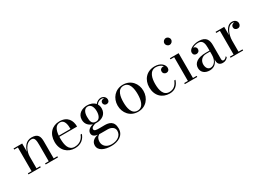

<svg xmlns="http://www.w3.org/2000/svg" viewBox="-12 -1726 4053 2952"><g transform="rotate(-30 2014.0 -250.0)"><path d="M36.5 -19.5V0H254V-19.5H189.5V-224.5C189.5 -310.5 237.5 -445.5 345.5 -445.5C400.5 -445.5 406.5 -388.5 406.5 -304.5V-19.5H341.5V0H560V-19.5H494.5V-319.5C494.5 -406.5 474 -469.5 358.5 -469.5C259.5 -469.5 210 -391.5 189.5 -314V-460H36.5V-440.5H102V-19.5Z M1058.5 -130.5H1036C1011 -61.5 954.5 -11.5 865 -11.5C761 -11.5 735.5 -115.5 735.5 -230C735.5 -241.5 735.5 -252.5 736 -263.5H1051C1051 -372.5 998.5 -469.5 853.5 -469.5C725 -469.5 632.5 -380 632.5 -230C632.5 -80 732 10 859.5 10C968 10 1032.5 -50 1058.5 -130.5ZM853.5 -450.5C937.5 -450.5 945 -349.5 945 -283H737C744.5 -375 773 -450.5 853.5 -450.5Z M1172.5 -73C1172.5 -26.5 1207.5 -3 1265 5.5C1217 11 1140.5 43.5 1140.5 125C1140.5 219.5 1242 260 1362.5 260C1477 260 1591 208 1591 82C1591 -53.5 1500.5 -70.5 1425.5 -70.5C1397 -70.5 1372.5 -69.5 1337.5 -69.5C1283 -69.5 1242 -71.5 1242 -106C1242 -136.5 1285 -157 1324 -164.5C1331 -163.5 1338 -163.5 1344.5 -163.5C1425.5 -163.5 1518.5 -206 1518.5 -316.5C1518.5 -349 1510.5 -375.5 1497.5 -397C1523.5 -435 1561 -446 1587.5 -446C1606.5 -446 1621 -439.5 1631.5 -429.5C1626.5 -431 1621.5 -431.5 1616.5 -431.5C1592.5 -431.5 1566 -418.5 1566 -385C1566 -352 1591.5 -334.5 1616.5 -334.5C1641.5 -334.5 1669.5 -347 1669.5 -389.5C1669.5 -427.5 1635 -465 1586 -465C1557.5 -465 1515.5 -451.5 1486.5 -412C1452 -452.5 1396 -469.5 1344.5 -469.5C1263.5 -469.5 1165.5 -427 1165.5 -316.5C1165.5 -235 1219 -190.5 1279.5 -172.5C1218.5 -158 1172.5 -124 1172.5 -73ZM1258 -316.5C1258 -390.5 1285.5 -450 1344.5 -450C1403.5 -450 1431 -390.5 1431 -316.5C1431 -242.5 1403.5 -183 1344.5 -183C1265.5 -183 1258 -242.5 1258 -316.5ZM1231.5 114.5C1231.5 67.5 1248 31 1288.5 8C1298.5 8.5 1309.5 9 1321 9H1437.5C1502.5 9 1555 43 1555 101.5C1555 188.5 1476.5 238.5 1376.5 238.5C1281 238.5 1231.5 178 1231.5 114.5Z M1751.5 -230C1751.5 -100 1840 10 1981 10C2122 10 2209.5 -100 2209.5 -230C2209.5 -360 2122 -469.5 1981 -469.5C1840 -469.5 1751.5 -360 1751.5 -230ZM1854.5 -230C1854.5 -324 1873 -450.5 1981 -450.5C2088.5 -450.5 2107.5 -324 2107.5 -230C2107.5 -136 2088.5 -9.5 1981 -9.5C1873 -9.5 1854.5 -136 1854.5 -230Z M2720.5 -130.5H2699.5C2672.5 -62.5 2629.5 -13.5 2547.5 -13.5C2445 -13.5 2417.5 -115.5 2417.5 -230C2417.5 -324 2440 -449.5 2555 -449.5C2599 -449.5 2646.5 -431 2671.5 -399.5C2666.5 -400.5 2661.5 -401.5 2656 -401.5C2625.5 -401.5 2599 -382.5 2599 -347.5C2599 -307.5 2631 -291.5 2656 -291.5C2686.5 -291.5 2710 -312.5 2710 -348.5C2710 -410.5 2647 -470 2545 -470C2394 -470 2312.5 -360 2312.5 -230C2312.5 -80 2409.5 10 2540.5 10C2641.5 10 2694.5 -50 2720.5 -130.5Z M2852.5 -700C2852.5 -667 2879.5 -639.5 2912.5 -639.5C2945.5 -639.5 2972.5 -667 2972.5 -700C2972.5 -733 2945.5 -760 2912.5 -760C2879.5 -760 2852.5 -733 2852.5 -700ZM2812 -19.5V0H3032.5V-19.5H2967V-460H2812V-440.5H2877V-19.5Z M3331 -257C3189 -257 3109.5 -202.5 3109.5 -113.5C3109.5 -37.5 3165.5 10 3252 10C3327 10 3377 -33 3398 -101.5V-77.5C3398 -12.5 3438 10 3485 10C3528.5 10 3560.5 -11.5 3578 -39L3568.5 -57C3557 -35 3532.5 -19 3515.5 -19C3490.5 -19 3485.5 -36.5 3485.5 -58.5V-304.5C3485.5 -385.5 3462.5 -468 3325 -468C3234 -468 3144.5 -428 3144.5 -366C3144.5 -330 3168.5 -311 3199 -311C3226.5 -311 3256 -328 3256 -368C3256 -400.5 3230 -419.5 3203 -421C3231 -439.5 3272.5 -448.5 3307.5 -448.5C3387.5 -448.5 3398 -376.5 3398 -304.5V-257ZM3283 -19.5C3230.5 -19.5 3208 -70.5 3208 -120.5C3208 -175 3243 -240 3331 -240H3398V-183C3398 -73.5 3338.5 -19.5 3283 -19.5Z M3623 -19.5V0H3847V-19.5H3776V-214.5C3776 -328.5 3833.5 -449.5 3913.5 -449.5C3926.5 -449.5 3938.5 -446.5 3949 -441.5C3948 -441.5 3946.5 -442 3945 -442C3916.5 -442 3887 -423 3887 -386C3887 -356 3909.5 -334 3945 -334C3980 -334 4002 -361 4002 -395C4002 -434 3971 -469.5 3915.5 -469.5C3842 -469.5 3796 -398 3776 -314V-460H3623V-440.5H3688.5V-19.5Z"/></g></svg>

Font: Bodoni* 11
Style: Regular
Weight: 400
Version: Version 2.3